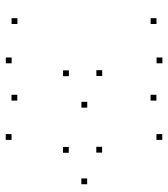

<svg xmlns="http://www.w3.org/2000/svg" viewBox="21 -597 578 660"><g transform="rotate(-90 310.0 -267.0)"><path d="M134.8 -319.6V-339.6H114.8V-319.6ZM26.7 -256.4V-276.4H6.7V-256.4ZM179.1 1.8V-18.2H159.1V1.8ZM314.2 -18.4V-38.4H294.2V-18.4ZM26.7 -256.4V-276.4H6.7V-256.4ZM135.4 -205V-225H115.4V-205ZM314.2 -496.5V-516.5H294.2V-496.5ZM179.1 -516.3V-536.3H159.1V-516.3ZM398.1 -319.2V-339.2H378.1V-319.2ZM290 -256.1V-276.1H270V-256.1ZM442.4 2.2V-17.8H422.4V2.2ZM577.5 -18.1V-38.1H557.5V-18.1ZM290 -256.1V-276.1H270V-256.1ZM398.8 -204.7V-224.7H378.8V-204.7ZM577.5 -496.2V-516.2H557.5V-496.2ZM442.4 -516V-536H422.4V-516Z"/></g></svg>

Font: Monaspace Neon Dots Var
Style: Regular
Weight: 400
Designer: Riley Cran and the Lettermatic Team
Version: Version 1.100 (Monaspace Neon Dots)